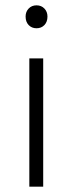

<svg xmlns="http://www.w3.org/2000/svg" viewBox="-20 -700 272 720"><path d="M90 0V-481H142V0ZM117 -594Q99 -594 87.5 -606Q76 -618 76 -638Q76 -656 87.5 -668Q99 -680 117 -680Q135 -680 146.5 -668Q158 -656 158 -638Q158 -618 146.5 -606Q135 -594 117 -594Z"/></svg>

Font: Assistant Light
Style: Regular
Weight: 300
Designer: Hebrew By Ben Nathan, Latin by Paul Hunt
Version: Version 3.000